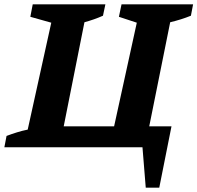

<svg xmlns="http://www.w3.org/2000/svg" viewBox="-48 -675 905 880"><path d="M-28 0 -18 -52Q6 -61 30 -68.5Q54 -76 79 -81L187 -571L91 -598L102 -655H435L424 -603Q404 -594 382.5 -586.5Q361 -579 339 -573L244 -96H475L579 -571L497 -598L509 -655H837L827 -603Q805 -594 781 -586.5Q757 -579 732 -573L636 -96H738L682 185H620L605 0Z"/></svg>

Font: Piazzolla SC
Style: Bold Italic
Weight: 700
Italic angle: -11.3°
Designer: Juan Pablo del Peral
Foundry: Huerta Tipografica
Version: Version 1.330